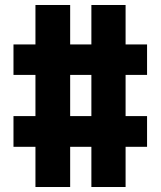

<svg xmlns="http://www.w3.org/2000/svg" viewBox="-20 -749 643 769"><path d="M122 0V-161H34V-284H122V-449H34V-571H122V-729H261V-571H346V-729H483V-571H569V-449H483V-284H569V-161H483V0H346V-161H261V0ZM261 -284H346V-449H261Z"/></svg>

Font: Mona Sans Condensed ExtraBold
Style: Regular
Weight: 800
Width: 3
Designer: Deni Anggara
Foundry: GitHub
Version: Version 1.001;gftools[0.9.33]